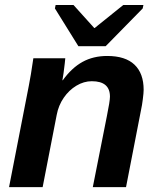

<svg xmlns="http://www.w3.org/2000/svg" viewBox="-20 -767 651 787"><path d="M212.4 -295.9 154.8 0H17.1L98.1 -415.5Q102.1 -435.1 106.7 -463.1Q111.3 -491.2 116.7 -528.3H247.6Q247.6 -525.4 245.4 -506.6Q243.2 -487.8 240.5 -467.3Q237.8 -446.8 235.8 -438H237.3Q273.9 -488.8 318.1 -513.2Q362.3 -537.6 419.4 -537.6Q493.7 -537.6 531.2 -502Q568.8 -466.3 568.8 -398.9Q568.8 -386.7 565.4 -360.1Q562 -333.5 558.6 -318.8L496.6 0H360.4L418 -290.5Q430.7 -352.5 430.7 -371.1Q430.7 -434.1 356.4 -434.1Q323.7 -434.1 293.2 -415.8Q262.7 -397.5 241.2 -366.2Q219.7 -335 212.4 -295.9ZM564.9 -732.4 413.1 -577.6H301.3L205.1 -732.4L208 -746.6H281.2L366.2 -652.3H368.2L485.4 -746.6H567.9Z"/></svg>

Font: Arimo
Style: Italic
Weight: 400
Italic angle: -12°
Designer: Steve Matteson
Foundry: Monotype Imaging Inc.
Version: Version 1.33